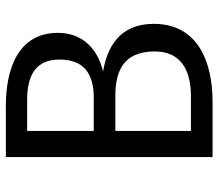

<svg xmlns="http://www.w3.org/2000/svg" viewBox="-64 -664 729 640"><g transform="rotate(-90 300.0 -344.5)"><path d="M540 -196C540 -313 458 -352 381 -365C447 -380 510 -426 510 -515C510 -650 387 -689 266 -689H96V0H282C408 0 540 -46 540 -196ZM421 -510C421 -430 375 -396 294 -396H183V-618H286C369 -618 421 -589 421 -510ZM448 -193C448 -91 364 -72 297 -72H183V-324H300C381 -324 448 -298 448 -193Z"/></g></svg>

Font: FiraMono Nerd Font
Style: Regular
Weight: 400
Designer: Carrois Corporate & Edenspiekermann AG
Foundry: Carrois Corporate GbR & Edenspiekermann AG
Version: Version 003.206;Nerd Fonts 3.3.0